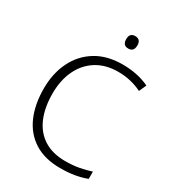

<svg xmlns="http://www.w3.org/2000/svg" viewBox="-216 -1032 1055 1164"><g transform="rotate(30 311.5 -450.5)"><path d="M404 -672Q316 -672 253 -632.5Q190 -593 156.5 -522.5Q123 -452 123 -359Q123 -263 153 -191.5Q183 -120 243.5 -81Q304 -42 394 -42Q446 -42 489.5 -50Q533 -58 572 -71V-20Q535 -6 491 2Q447 10 388 10Q280 10 207.5 -36Q135 -82 98.5 -165Q62 -248 62 -359Q62 -465 102.5 -547.5Q143 -630 219.5 -677Q296 -724 405 -724Q509 -724 592 -685L569 -634Q492 -672 404 -672ZM384 -911Q423 -911 423 -868Q423 -824 384 -824Q345 -824 345 -868Q345 -911 384 -911Z"/></g></svg>

Font: RS Noto Sans Light
Style: Regular
Weight: 300
Designer: Monotype Design Team
Foundry: Monotype Imaging Inc.
Version: Version 3.10